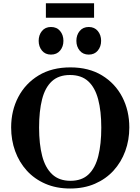

<svg xmlns="http://www.w3.org/2000/svg" viewBox="-20 -1109 837 1144"><path d="M397.9 14.2Q315.4 14.2 250.2 -14.2Q185.1 -42.5 139.6 -92.5Q94.2 -142.6 70.3 -208.5Q46.4 -274.4 46.4 -349.6Q46.4 -449.7 88.9 -530.8Q131.3 -611.8 210.2 -659.7Q289.1 -707.5 399.4 -707.5Q509.3 -707.5 587.9 -659.7Q666.5 -611.8 708.5 -530.8Q750.5 -449.7 750.5 -349.6Q750.5 -274.4 726.3 -208.5Q702.1 -142.6 656.5 -92.5Q610.8 -42.5 545.7 -14.2Q480.5 14.2 397.9 14.2ZM399.9 -31.7Q467.8 -31.7 507.8 -70.1Q547.9 -108.4 565.7 -179.4Q583.5 -250.5 583.5 -348.6Q583.5 -446.8 564.9 -517.1Q546.4 -587.4 505.6 -624.8Q464.8 -662.1 397 -662.1Q329.6 -662.1 289.1 -624.8Q248.5 -587.4 230.7 -517.1Q212.9 -446.8 212.9 -348.6Q212.9 -250.5 231.4 -179.4Q250 -108.4 291.3 -70.1Q332.5 -31.7 399.9 -31.7ZM508.8 -783.7Q474.6 -783.7 454.8 -807.6Q435.1 -831.5 435.1 -865.7Q435.1 -900.4 454.8 -924.3Q474.6 -948.2 508.8 -948.2Q543 -948.2 562.7 -924.3Q582.5 -900.4 582.5 -865.7Q582.5 -831.5 562.7 -807.6Q543 -783.7 508.8 -783.7ZM283.7 -783.7Q249.5 -783.7 230 -807.6Q210.4 -831.5 210.4 -865.7Q210.4 -900.4 230 -924.3Q249.5 -948.2 283.7 -948.2Q318.4 -948.2 338.1 -924.3Q357.9 -900.4 357.9 -865.7Q357.9 -831.5 338.1 -807.6Q318.4 -783.7 283.7 -783.7ZM253.4 -1003.4V-1089.4H540.5V-1003.4Z"/></svg>

Font: Gelasio SemiBold
Style: Regular
Weight: 600
Designer: Eben Sorkin
Foundry: Eben Sorkin
Version: Version 1.008